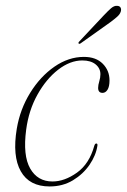

<svg xmlns="http://www.w3.org/2000/svg" viewBox="-20 -647 446 675"><path d="M269.5 -434.5Q226.5 -434.5 184.5 -402Q142.5 -369.5 111.8 -314.5Q81 -259.5 72 -191Q60 -100.5 86 -54.8Q112 -9 164.5 -9Q207 -9 250.5 -40Q294 -71 311.5 -134.5Q314 -142.5 318.5 -142.5Q323.5 -142.5 322.5 -135Q317.5 -101 295 -68Q272.5 -35 236.5 -13.2Q200.5 8.5 154.5 8.5Q83 8.5 53 -45Q23 -98.5 39 -194.5Q50.5 -263 86 -320.5Q121.5 -378 171.2 -412.5Q221 -447 275 -447Q317.5 -447 341.2 -423Q365 -399 365 -364.5Q365 -342.5 358 -331.5Q351 -320.5 340.5 -320.5Q325 -320.5 325 -338Q325 -348 329 -361Q333 -374 333 -386Q333 -407 316 -420.8Q299 -434.5 269.5 -434.5ZM343.5 -591.5Q359 -608 370.2 -617.8Q381.5 -627.5 392 -626.5Q401 -626 404 -620Q407 -614 404.5 -606Q401.5 -596.5 391.5 -587.8Q381.5 -579 368 -569L264 -495Q259 -491.5 256.5 -494Q254 -496.5 259.5 -502Z"/></svg>

Font: Fraunces 72pt S000 Thin
Style: Italic
Weight: 100
Italic angle: -16°
Version: Version 1.000; ttfautohint (v1.8.3)